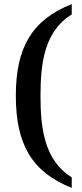

<svg xmlns="http://www.w3.org/2000/svg" viewBox="-20 -783 401 934"><path d="M329 131V80C196 -3 177 -158 177 -317C177 -476 196 -631 329 -713V-763C134 -686 57 -550 57 -317C57 -83 134 54 329 131Z"/></svg>

Font: Noto Serif Georgian Medium
Style: Regular
Weight: 500
Designer: Monotype Design Team, Akaki Razmadze
Foundry: Google LLC
Version: Version 2.003